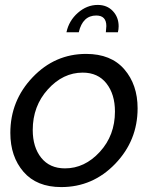

<svg xmlns="http://www.w3.org/2000/svg" viewBox="-20 -750 618 780"><path d="M377 -730Q415 -730 438.5 -705Q462 -680 462 -643Q462 -631 459 -619H410Q412 -637 412 -644Q412 -687 371 -687Q316 -687 300 -619H250Q260 -666 296.5 -698Q333 -730 377 -730ZM22 -210Q22 -341 112.5 -436Q203 -531 330 -531Q431 -531 485 -468.5Q539 -406 539 -310Q539 -179 448 -84.5Q357 10 229 10Q129 10 75.5 -52Q22 -114 22 -210ZM447 -297Q447 -367 412.5 -411Q378 -455 316 -455Q236 -455 174.5 -387Q113 -319 113 -222Q113 -152 147.5 -109Q182 -66 244 -66Q324 -66 385.5 -133Q447 -200 447 -297Z"/></svg>

Font: Raleway-v4020 Medium
Style: Italic
Weight: 500
Italic angle: -12°
Designer: Matt McInerney, Pablo Impallari, Rodrigo Fuenzalida
Foundry: Matt McInerney, Pablo Impallari, Rodrigo Fuenzalida
Version: Version 4.020;PS 004.020;hotconv 1.0.88;makeotf.lib2.5.64775